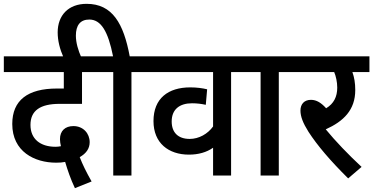

<svg xmlns="http://www.w3.org/2000/svg" viewBox="-20 -916 1948 1002"><path d="M371 66 458 31C431 -17 411 -57 396 -96C430 -115 448 -141 448 -174C448 -219 415 -258 363 -258C320 -258 293 -233 293 -190C293 -178 295 -165 298 -153C288 -151 279 -150 270 -150C190 -150 139 -191 139 -264C139 -339 190 -374 291 -374H408V-540H503V-622H0V-540H313V-454H277C125 -454 44 -393 44 -269C44 -125 160 -67 273 -67C291 -67 306 -68 320 -71C332 -30 349 20 371 66Z M666 -540H756V-622H657C625 -793 567 -896 432 -896C337 -896 281 -836 281 -747C281 -704 292 -660 312 -615H405C388 -653 376 -693 376 -730C376 -783 398 -814 446 -814C507 -814 544 -753 570 -622H494V-540H571V0H666Z M1276 -540V-622H743V-540H1092V-256C1064 -217 1018 -191 970 -191C909 -191 876 -225 876 -282C876 -346 918 -377 982 -377C1008 -377 1031 -374 1054 -369L1061 -450C1036 -456 1006 -460 973 -460C858 -460 781 -403 781 -284C781 -169 860 -109 966 -109C1015 -109 1058 -121 1092 -145V0H1186V-540Z M1435 -540H1525V-622H1263V-540H1340V0H1435Z M1867 -45C1797 -110 1731 -179 1680 -241C1773 -283 1834 -342 1834 -446C1834 -483 1829 -512 1819 -540H1908V-622H1512V-540H1724C1733 -519 1740 -488 1740 -459C1740 -411 1722 -375 1682 -351C1657 -379 1632 -395 1603 -395C1568 -395 1548 -373 1548 -339C1548 -308 1561 -274 1590 -228C1636 -157 1703 -78 1797 15Z"/></svg>

Font: Noto Sans Devanagari SemiCondensed Medium
Style: Regular
Weight: 500
Width: 4
Designer: Jelle Bosma - Monotype Design Team
Foundry: Monotype Imaging Inc.
Version: Version 2.004